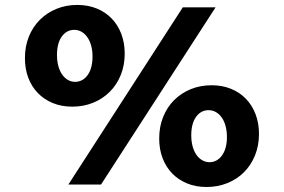

<svg xmlns="http://www.w3.org/2000/svg" viewBox="-20 -745 1146 775"><path d="M717.8 -715.3H850.1L387.7 0H255.9ZM271.5 -314.5Q228.5 -314.5 193.4 -328.9Q158.2 -343.3 133.1 -369.1Q107.9 -395 94.2 -430.9Q80.6 -466.8 80.6 -510.3Q80.6 -558.1 96.7 -597.7Q112.8 -637.2 141.4 -665.5Q169.9 -693.8 208.5 -709.5Q247.1 -725.1 292 -725.1Q335 -725.1 370.4 -710.7Q405.8 -696.3 430.9 -670.2Q456.1 -644 469.7 -607.9Q483.4 -571.8 483.4 -528.8Q483.4 -481.4 467.3 -441.9Q451.2 -402.3 422.6 -374Q394 -345.7 355.5 -330.1Q316.9 -314.5 271.5 -314.5ZM283.2 -414.6Q298.3 -414.6 311.3 -421.6Q324.2 -428.7 333.7 -441.9Q343.3 -455.1 348.4 -474.1Q353.5 -493.2 353.5 -516.6Q353.5 -540.5 348.1 -560.3Q342.8 -580.1 333 -594.2Q323.2 -608.4 309.6 -616.5Q295.9 -624.5 279.8 -624.5Q249 -624.5 229.5 -597.7Q210 -570.8 210 -522.9Q210 -499 215.3 -479Q220.7 -459 230.5 -444.8Q240.2 -430.7 253.7 -422.6Q267.1 -414.6 283.2 -414.6ZM814 9.8Q770.5 9.8 735.4 -4.6Q700.2 -19 675 -44.9Q649.9 -70.8 636.2 -106.7Q622.6 -142.6 622.6 -186Q622.6 -233.9 638.7 -273.4Q654.8 -313 683.3 -341.3Q711.9 -369.6 750.5 -385.3Q789.1 -400.9 834 -400.9Q877 -400.9 912.4 -386.5Q947.8 -372.1 972.9 -345.9Q998 -319.8 1011.7 -283.7Q1025.4 -247.6 1025.4 -204.6Q1025.4 -157.2 1009.3 -117.7Q993.2 -78.1 964.8 -49.8Q936.5 -21.5 897.7 -5.9Q858.9 9.8 814 9.8ZM825.7 -90.3Q840.8 -90.3 853.8 -97.4Q866.7 -104.5 876.2 -117.7Q885.7 -130.9 890.9 -149.7Q896 -168.5 896 -191.9Q896 -215.8 890.6 -235.8Q885.3 -255.9 875.5 -270Q865.7 -284.2 852.1 -292.2Q838.4 -300.3 821.8 -300.3Q791 -300.3 771.5 -273.4Q752 -246.6 752 -198.7Q752 -174.8 757.3 -154.8Q762.7 -134.8 772.5 -120.6Q782.2 -106.4 795.9 -98.4Q809.6 -90.3 825.7 -90.3Z"/></svg>

Font: Proza Libre
Style: Bold
Weight: 700
Designer: Jasper de Waard
Foundry: Jasper de Waard
Version: Version 1.000; ttfautohint (v1.4.1.8-43bc)